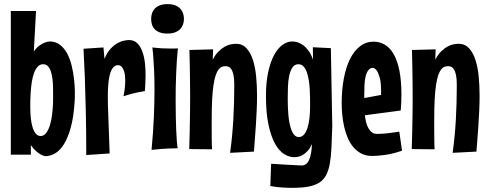

<svg xmlns="http://www.w3.org/2000/svg" viewBox="-20 -740 2359 926"><path d="M339.8 -247.1Q335 -173.8 321 -124Q307.1 -74.2 287.8 -43.7Q268.6 -13.2 245.1 0Q221.7 13.2 198.2 13.2Q188 11.7 176.8 5.4Q167 0 154.5 -10.7Q142.1 -21.5 128.9 -40V5.9H32.2V-687H153.8L143.1 -491.2Q155.3 -509.8 168.7 -519.3Q182.1 -528.8 193.4 -533.7Q206.5 -539.1 219.2 -540Q248.5 -540 269.3 -523.9Q290 -507.8 304 -481.7Q317.9 -455.6 325.7 -423.1Q333.5 -390.6 337.2 -358.2Q340.8 -325.7 341.1 -296.1Q341.3 -266.6 339.8 -247.1ZM235.8 -246.1Q235.8 -260.7 236.1 -280Q236.3 -299.3 235.8 -319.8Q235.4 -340.3 232.9 -360.1Q230.5 -379.9 225.3 -395.5Q220.2 -411.1 211.2 -420.7Q202.1 -430.2 188 -430.2Q172.4 -430.2 161.6 -418.2Q150.9 -406.2 144 -387.5Q137.2 -368.7 133.5 -345.2Q129.9 -321.8 128.2 -298.8Q126.5 -275.9 126.2 -255.6Q126 -235.4 126 -223.1Q126 -194.3 128.7 -169.2Q131.3 -144 137.5 -125Q143.6 -106 153.1 -95Q162.6 -84 175.8 -84Q191.4 -84 202.6 -98.6Q213.9 -113.3 220.9 -136.5Q228 -159.7 231.4 -188.5Q234.9 -217.3 235.8 -246.1Z M678.7 -300.8Q663.1 -298.3 646 -294.9Q631.3 -292 612.8 -287.1Q594.2 -282.2 575.7 -275.9Q580.6 -300.3 582.3 -318.6Q584 -336.9 584 -352.1Q584 -378.4 579.3 -393.3Q574.7 -408.2 568.8 -415.5Q563 -422.9 557.4 -424.3Q551.8 -425.8 549.8 -425.8Q534.2 -425.8 524.4 -412.8Q514.6 -399.9 509.3 -378.7Q503.9 -357.4 502 -330.1Q500 -302.7 500 -273.9Q500 -253.4 500.5 -232.9Q501 -212.4 502 -191.9L508.8 0L396 7.8Q396 -109.9 393.8 -204.3Q391.6 -298.8 389.2 -365.7Q386.2 -443.8 382.8 -504.9L479 -511.2L483.9 -456.1Q496.6 -487.3 513.9 -505.6Q531.2 -523.9 548.6 -533Q565.9 -542 580.3 -544.4Q594.7 -546.9 602.1 -546.9Q627 -546.9 642.6 -531Q658.2 -515.1 667 -490.2Q675.8 -465.3 679 -435.5Q682.1 -405.8 682.1 -377.9Q682.1 -356 680.9 -336.2Q679.7 -316.4 678.7 -300.8Z M867.2 -648.9Q867.2 -633.8 862.3 -620.8Q857.4 -607.9 847.7 -598.4Q837.9 -588.9 823 -583.5Q808.1 -578.1 788.1 -578.1Q766.1 -578.1 751.2 -583.5Q736.3 -588.9 726.8 -598.4Q717.3 -607.9 713.1 -620.8Q709 -633.8 709 -648.9Q709 -663.6 713.4 -676.5Q717.8 -689.5 727.3 -699.2Q736.8 -709 752 -714.6Q767.1 -720.2 788.1 -720.2Q809.1 -720.2 824 -714.6Q838.9 -709 848.4 -699.2Q857.9 -689.5 862.5 -676.5Q867.2 -663.6 867.2 -648.9ZM837.9 -506.8Q835 -480 833 -449.2Q831.1 -418.5 829.6 -385.5Q828.1 -352.5 827.6 -318.6Q827.1 -284.7 827.1 -252Q827.1 -213.9 827.9 -178.5Q828.6 -143.1 829.8 -113.3Q831.1 -83.5 832.8 -60.5Q834.5 -37.6 836.9 -24.9Q817.4 -24.9 796.4 -23.9Q778.3 -22.9 755.9 -21.5Q733.4 -20 710.9 -17.1Q719.2 -105 722.2 -178Q725.1 -251 725.1 -309.1Q725.1 -358.9 723.4 -396.2Q721.7 -433.6 719.7 -459.5Q717.8 -489.7 714.8 -511.2Q742.2 -507.8 764.9 -506.8Q787.6 -505.9 804.2 -505.9Q812 -505.9 818.4 -505.9Q824.7 -505.9 829.1 -506.3Q834.5 -506.3 837.9 -506.8Z M1089.8 -2.9Q1100.6 -81.5 1105.2 -162.1Q1109.9 -242.7 1109.9 -331.1Q1109.9 -360.8 1106 -378.7Q1102.1 -396.5 1095.7 -406Q1089.4 -415.5 1082 -418.2Q1074.7 -420.9 1067.9 -420.9Q1058.1 -420.9 1049.6 -417.5Q1041 -414.1 1033.7 -404.3Q1026.4 -394.5 1020.3 -377Q1014.2 -359.4 1009.8 -330.6Q1005.4 -301.8 1003.2 -260.5Q1001 -219.2 1001 -162.1Q1001 -141.6 1001 -119.4Q1001 -97.2 1001.2 -77.1Q1001.5 -57.1 1001.7 -41.7Q1002 -26.4 1002.9 -20L892.6 -21Q894 -65.4 894.8 -100.3Q895.5 -135.3 896 -164.6Q896.5 -193.8 896.7 -219.5Q897 -245.1 897 -270Q897 -292.5 896.7 -316.2Q896.5 -339.8 896.2 -367.2Q896 -394.5 895.3 -427Q894.5 -459.5 893.6 -499L1007.8 -502L1005.9 -452.1Q1019 -477.1 1034.2 -491.9Q1049.3 -506.8 1064.2 -515.1Q1079.1 -523.4 1093.3 -526.1Q1107.4 -528.8 1118.7 -528.8Q1148.9 -528.8 1168.5 -507.8Q1188 -486.8 1199.5 -451.9Q1210.9 -417 1215.3 -372.1Q1219.7 -327.1 1219.7 -278.8Q1219.7 -243.7 1218 -207.5Q1216.3 -171.4 1214.1 -136.5Q1211.9 -101.6 1209.2 -69.1Q1206.5 -36.6 1204.6 -8.8Z M1582.5 -130.9Q1580.6 -73.2 1578.6 -29.1Q1576.7 15.1 1570.8 48.3Q1564.9 81.5 1553.2 104Q1541.5 126.5 1520.8 140.1Q1500 153.8 1468 159.9Q1436 166 1389.6 166Q1366.7 166 1340.3 164.3Q1314 162.6 1283.7 157.2L1287.6 49.8Q1323.7 52.2 1351.3 53.7Q1378.9 55.2 1397.5 56.2Q1419.4 57.6 1435.5 58.1Q1459 58.1 1470.9 30.8Q1482.9 3.4 1484.4 -44.9Q1475.6 -25.4 1464.6 -13.2Q1453.6 -1 1442.1 6.1Q1430.7 13.2 1419.7 15.6Q1408.7 18.1 1399.4 18.1Q1374.5 18.1 1350.1 2.9Q1325.7 -12.2 1306.4 -47.1Q1287.1 -82 1274.9 -138.4Q1262.7 -194.8 1262.7 -277.8Q1262.7 -342.3 1273.2 -391.1Q1283.7 -439.9 1301.3 -473.1Q1318.8 -506.3 1341.8 -523.2Q1364.7 -540 1389.6 -540Q1401.4 -540 1414.8 -536.1Q1428.2 -532.2 1441.9 -522.2Q1455.6 -512.2 1468 -495.4Q1480.5 -478.5 1489.7 -452.1L1488.8 -512.2L1575.7 -507.8ZM1475.6 -231Q1475.6 -246.1 1475.3 -266.8Q1475.1 -287.6 1473.9 -309.8Q1472.7 -332 1469.2 -353.5Q1465.8 -375 1459.7 -392.1Q1453.6 -409.2 1443.8 -419.7Q1434.1 -430.2 1419.4 -430.2Q1400.9 -430.2 1390.4 -414.6Q1379.9 -398.9 1374.8 -374.5Q1369.6 -350.1 1368.7 -320.8Q1367.7 -291.5 1367.7 -264.2Q1367.7 -245.1 1368.4 -224.1Q1369.1 -203.1 1371.1 -182.4Q1373 -161.6 1377 -143.1Q1380.9 -124.5 1386.7 -110.1Q1392.6 -95.7 1401.1 -87.4Q1409.7 -79.1 1421.4 -79.1Q1436 -79.1 1446.3 -91.1Q1456.5 -103 1463.1 -123.5Q1469.7 -144 1472.7 -171.6Q1475.6 -199.2 1475.6 -231Z M1918.9 -13.2Q1873.5 2.4 1836.2 7.3Q1798.8 12.2 1774.9 12.2Q1745.1 12.2 1722.7 0.5Q1700.2 -11.2 1683.8 -30.8Q1667.5 -50.3 1656.7 -75.9Q1646 -101.6 1639.6 -129.9Q1633.3 -158.2 1630.6 -187.3Q1627.9 -216.3 1627.9 -242.2Q1627.9 -306.6 1638.2 -361.1Q1648.4 -415.5 1668 -455.1Q1687.5 -494.6 1716.3 -516.8Q1745.1 -539.1 1781.7 -539.1Q1812 -539.1 1836.9 -523.9Q1861.8 -508.8 1879.4 -477.5Q1897 -446.3 1906.5 -398.2Q1916 -350.1 1916 -284.2Q1916 -265.6 1915.3 -246.6Q1914.6 -227.5 1912.6 -207L1739.7 -184.1Q1741.7 -166 1745.8 -149.9Q1750 -133.8 1757.1 -121.3Q1764.2 -108.9 1773.9 -101.6Q1783.7 -94.2 1797.9 -94.2Q1824.2 -94.2 1850.6 -97.4Q1877 -100.6 1905.8 -105ZM1736.8 -267.1 1817.9 -282.2V-300.8Q1817.9 -342.3 1811.5 -365Q1805.2 -387.7 1797.9 -398.4Q1789.1 -411.1 1777.8 -413.1Q1763.7 -411.6 1755.4 -399.9Q1747.1 -388.2 1742.9 -369.9Q1738.8 -351.6 1737.8 -328.6Q1736.8 -305.7 1736.8 -282.2Z M2163.1 -2.9Q2173.8 -81.5 2178.5 -162.1Q2183.1 -242.7 2183.1 -331.1Q2183.1 -360.8 2179.2 -378.7Q2175.3 -396.5 2168.9 -406Q2162.6 -415.5 2155.3 -418.2Q2147.9 -420.9 2141.1 -420.9Q2131.3 -420.9 2122.8 -417.5Q2114.3 -414.1 2106.9 -404.3Q2099.6 -394.5 2093.5 -377Q2087.4 -359.4 2083 -330.6Q2078.6 -301.8 2076.4 -260.5Q2074.2 -219.2 2074.2 -162.1Q2074.2 -141.6 2074.2 -119.4Q2074.2 -97.2 2074.5 -77.1Q2074.7 -57.1 2075 -41.7Q2075.2 -26.4 2076.2 -20L1965.8 -21Q1967.3 -65.4 1968 -100.3Q1968.8 -135.3 1969.2 -164.6Q1969.7 -193.8 1970 -219.5Q1970.2 -245.1 1970.2 -270Q1970.2 -292.5 1970 -316.2Q1969.7 -339.8 1969.5 -367.2Q1969.2 -394.5 1968.5 -427Q1967.8 -459.5 1966.8 -499L2081.1 -502L2079.1 -452.1Q2092.3 -477.1 2107.4 -491.9Q2122.6 -506.8 2137.5 -515.1Q2152.3 -523.4 2166.5 -526.1Q2180.7 -528.8 2191.9 -528.8Q2222.2 -528.8 2241.7 -507.8Q2261.2 -486.8 2272.7 -451.9Q2284.2 -417 2288.6 -372.1Q2293 -327.1 2293 -278.8Q2293 -243.7 2291.3 -207.5Q2289.6 -171.4 2287.4 -136.5Q2285.2 -101.6 2282.5 -69.1Q2279.8 -36.6 2277.8 -8.8Z"/></svg>

Font: Mouse Memoirs
Style: Regular
Weight: 400
Version: Version 1.000